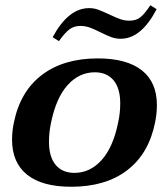

<svg xmlns="http://www.w3.org/2000/svg" viewBox="-20 -703 628 733"><path d="M181 -561Q241 -672 320 -672Q339 -672 355 -666Q371 -660 397 -648Q422 -636 439 -630Q456 -624 474 -624Q500 -624 516.5 -637.5Q533 -651 554 -683L578 -668Q519 -555 441 -555Q422 -555 405.5 -561Q389 -567 365 -579Q341 -591 323.5 -597.5Q306 -604 287 -604Q262 -604 244.5 -590.5Q227 -577 205 -546ZM26 -170Q26 -203 33 -235Q57 -354 140 -417Q223 -480 353 -480Q464 -480 521.5 -434.5Q579 -389 579 -302Q579 -269 572 -235Q548 -116 465.5 -53Q383 10 252 10Q141 10 83.5 -36Q26 -82 26 -170ZM431 -235Q439 -271 439 -308Q439 -366 413.5 -396.5Q388 -427 342 -427Q282 -427 238 -378Q194 -329 175 -235Q167 -199 167 -162Q167 -104 192.5 -73.5Q218 -43 264 -43Q324 -43 368 -92Q412 -141 431 -235Z"/></svg>

Font: Taviraj SemiBold
Style: Italic
Weight: 600
Italic angle: -12°
Designer: Katatrad Team
Foundry: CadsonDemak
Version: Version 1.001